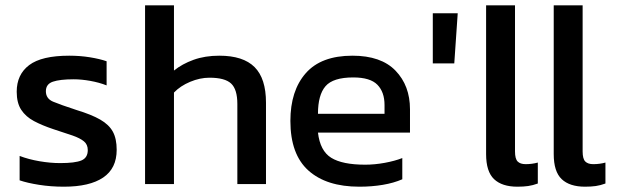

<svg xmlns="http://www.w3.org/2000/svg" viewBox="-20 -694 2325 724"><path d="M221 10Q172 10 127.5 3Q83 -4 54 -14V-106Q88 -93 129 -86Q170 -79 207 -79Q263 -79 287 -89Q311 -99 311 -128Q311 -149 296.5 -161Q282 -173 253.5 -183Q225 -193 181 -207Q139 -221 108 -237.5Q77 -254 60 -280Q43 -306 43 -348Q43 -413 90 -448.5Q137 -484 241 -484Q282 -484 319 -478Q356 -472 382 -463V-372Q354 -383 320.5 -389Q287 -395 258 -395Q206 -395 179.5 -386Q153 -377 153 -350Q153 -322 180.5 -310.5Q208 -299 269 -279Q325 -262 358 -243Q391 -224 405.5 -197.5Q420 -171 420 -129Q420 -59 369 -24.5Q318 10 221 10Z M527 0V-674H636V-428Q667 -453 710 -468.5Q753 -484 807 -484Q897 -484 940 -441Q983 -398 983 -307V0H875V-302Q875 -357 851.5 -379Q828 -401 770 -401Q734 -401 697 -385.5Q660 -370 636 -345V0Z M1335 10Q1211 10 1143 -51Q1075 -112 1075 -238Q1075 -352 1133 -418Q1191 -484 1309 -484Q1417 -484 1471.5 -427.5Q1526 -371 1526 -282V-194H1179Q1187 -125 1229 -99Q1271 -73 1357 -73Q1393 -73 1431 -80Q1469 -87 1497 -98V-18Q1465 -4 1423.5 3Q1382 10 1335 10ZM1179 -265H1430V-298Q1430 -347 1403 -374.5Q1376 -402 1312 -402Q1236 -402 1207.5 -369Q1179 -336 1179 -265Z M1612 -455V-644H1706L1693 -455Z M1931 10Q1873 10 1843 -18.5Q1813 -47 1813 -113V-674H1922V-123Q1922 -95 1932 -85Q1942 -75 1962 -75Q1986 -75 2008 -81V-2Q1989 5 1971.5 7.5Q1954 10 1931 10Z M2186 10Q2128 10 2098 -18.5Q2068 -47 2068 -113V-674H2177V-123Q2177 -95 2187 -85Q2197 -75 2217 -75Q2241 -75 2263 -81V-2Q2244 5 2226.5 7.5Q2209 10 2186 10Z"/></svg>

Font: Kanit
Style: Regular
Weight: 400
Designer: Katatrad Team
Foundry: CadsonDemak
Version: Version 2.000; ttfautohint (v1.8.3)